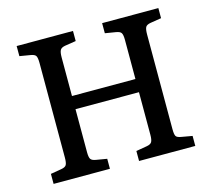

<svg xmlns="http://www.w3.org/2000/svg" viewBox="-101 -821 1040 942"><g transform="rotate(-15 419.0 -350.0)"><path d="M59.1 0V-50.8L113.8 -60.1Q134.8 -63.5 140.4 -74Q146 -84.5 146 -110.8V-590.8Q146 -617.7 140.1 -627.2Q134.3 -636.7 111.8 -640.1L59.1 -648.9V-700.2H345.2V-648.9L289.1 -640.1Q269.5 -636.7 263.7 -625.7Q257.8 -614.7 257.8 -588.9V-393.1H580.1V-591.8Q580.1 -617.2 574.2 -627Q568.4 -636.7 546.9 -640.1L493.2 -648.9V-700.2H778.8V-648.9L724.1 -640.1Q703.1 -636.7 697.5 -626Q691.9 -615.2 691.9 -588.9V-108.9Q691.9 -81.5 697.5 -72.5Q703.1 -63.5 726.1 -60.1L778.8 -50.8V0H493.2V-50.8L547.9 -60.1Q568.4 -63.5 574.2 -74.2Q580.1 -85 580.1 -109.9V-326.2H257.8V-106.9Q257.8 -82.5 263.7 -73Q269.5 -63.5 290 -60.1L345.2 -50.8V0Z"/></g></svg>

Font: Literata Book Medium
Style: Regular
Weight: 500
Designer: Latin by Veronika Burian and Jose Scaglione. Greek by Irene Vlachou. Cyrillic by Vera Evstafieva
Foundry: TypeTogether
Version: Version 2.003;PS 002.003;hotconv 1.0.88;makeotf.lib2.5.64775